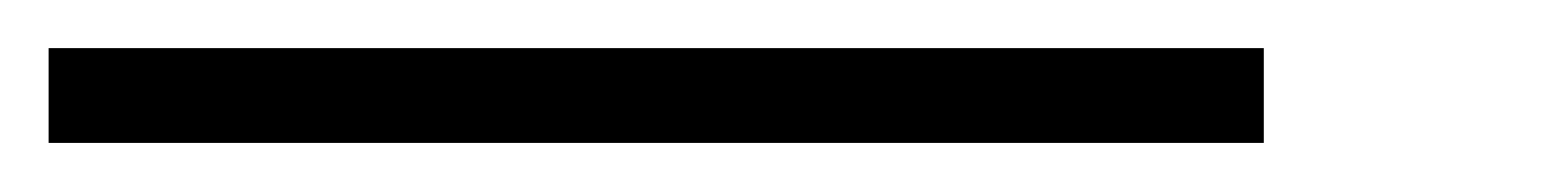

<svg xmlns="http://www.w3.org/2000/svg" viewBox="-20 177 642 79"><path d="M0 235.8H500V196.8H0Z"/></svg>

Font: Hack
Style: Regular
Weight: 400
Monospace: yes
Designer: Christopher Simpkins
Foundry: Christopher Simpkins
Version: Version 2.010